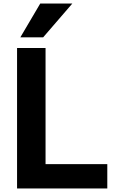

<svg xmlns="http://www.w3.org/2000/svg" viewBox="-20 -1073 642 1093"><path d="M77.1 0V-799.8H239.3V-138.7H590.8V0ZM95.7 -860.4 209 -1052.7H391.6L225.6 -860.4Z"/></svg>

Font: Gothic A1 Black
Style: Regular
Weight: 900
Version: Version 2.50